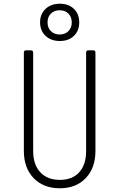

<svg xmlns="http://www.w3.org/2000/svg" viewBox="-20 -1000 640 1030"><path d="M301 10Q213 10 160.5 -44.5Q108 -99 108 -190V-718Q108 -730 120 -730H146Q158 -730 158 -718V-190Q158 -117 196 -76Q234 -35 301 -35Q368 -35 405 -76Q442 -117 442 -190V-718Q442 -730 454 -730H480Q492 -730 492 -718V-190Q492 -99 440 -44.5Q388 10 301 10ZM301 -780Q254 -780 224.5 -807.5Q195 -835 195 -880Q195 -925 224.5 -952.5Q254 -980 301 -980Q348 -980 376.5 -952.5Q405 -925 405 -880Q405 -835 376.5 -807.5Q348 -780 301 -780ZM300 -815Q329 -815 347 -833Q365 -851 365 -880Q365 -909 347 -927Q329 -945 300 -945Q271 -945 253 -927Q235 -909 235 -880Q235 -851 253 -833Q271 -815 300 -815Z"/></svg>

Font: Pitagon Sans Mono Thin
Style: Regular
Weight: 100
Monospace: yes
Designer: Travis Tran
Foundry: Pitagon
Version: Version 1.001; ttfautohint (v1.8.4.7-5d5b);gftools[0.9.26]